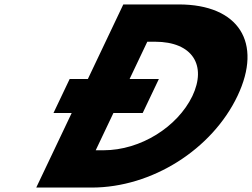

<svg xmlns="http://www.w3.org/2000/svg" viewBox="-20 -845 1135 865"><path d="M375.8 -489H293.8L221 -336H303L143.3 0H393C664.7 0 935.5 -172 1050.1 -413C1164.2 -653 1056 -825 785.2 -825H535.5ZM563.8 -489 643.6 -657H678.7C848.1 -657 912.2 -550 846.6 -412C779.8 -274 614.4 -168 446.2 -168H411.2L491 -336H622.9L695.7 -489Z"/></svg>

Font: Hussar
Style: BdSuprExtOblFive
Weight: 700
Foundry: Cannot Into Space Fonts
Version: Version 2.00